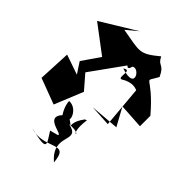

<svg xmlns="http://www.w3.org/2000/svg" viewBox="-298 -722 1156 1156"><g transform="rotate(45 280.5 -144.0)"><path d="M307 -420C345 -463 434 -326 279 -377C333 -415 287 -313 318 -323C438 -399 477 -261 424 -371L450 -74L314 -82L500 -97L437 -212L596 -202V-291C426 -489 415 -394 470 -495C434 -573 417 -532 389 -590C283 -502 276 -520 119 -546L191 -606L-35 -468L140 -336L62 -223L108 -153L-19 -197L-29 11L136 73L211 -110L134 -199L295 -423C250 -450 311 -340 312 -451ZM232 199C279 274 316 307 147 264C285 313 370 153 384 318C246 201 421 118 285 91C419 77 321 172 345 -2L332 4C238 128 390 128 214 37L228 68C300 114 267 -13 187 -8C189 64 270 156 241 59C117 165 310 161 284 185Z"/></g></svg>

Font: Asimov Silicon
Style: Regular
Weight: 400
Designer: Google
Version: Version 2.000980; 2014